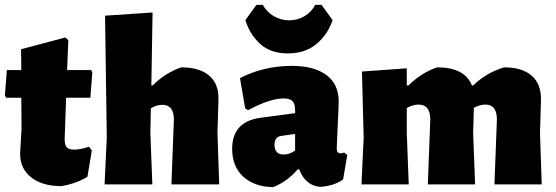

<svg xmlns="http://www.w3.org/2000/svg" viewBox="-23 -753 2270 784"><path d="M228 7Q149 7 104 -29Q59 -65 59 -125L65 -229L64 -354H2L-3 -364L5 -467H64L63 -552L244 -600L256 -589L251 -467H349L354 -457L346 -354H247L241 -185Q241 -161 249.5 -151.5Q258 -142 280 -142Q306 -142 340 -154L352 -139L334 -31Q287 -3 228 7Z M717 -478Q792 -478 831.5 -444Q871 -410 869 -346L865 -210L872 0H677L687 -264Q687 -325 640 -325Q617 -325 593 -311L591 -210L599 0H404L413 -190L406 -689L600 -702L595 -404H600Q653 -456 717 -478Z M1290 -733 1335 -671Q1316 -613 1270 -574Q1224 -535 1152 -535Q1081 -535 1038.5 -574.5Q996 -614 979 -671L1024 -733H1050Q1066 -704 1095 -687Q1124 -670 1158 -670Q1192 -670 1220.5 -687Q1249 -704 1264 -733ZM1168 -484Q1260 -484 1310 -446.5Q1360 -409 1360 -339Q1360 -322 1356 -241Q1352 -160 1352 -148Q1352 -127 1366 -127Q1372 -127 1383 -130L1395 -120L1378 -20Q1341 6 1285 10Q1224 5 1199 -61H1192Q1148 -10 1092 11Q1016 10 970.5 -31.5Q925 -73 925 -145Q925 -256 1040 -272L1182 -291V-303Q1182 -329 1171.5 -340Q1161 -351 1135 -351Q1079 -351 990 -303L978 -311L957 -434Q1054 -484 1168 -484ZM1182 -206 1125 -198Q1098 -194 1098 -162Q1098 -122 1135 -122Q1159 -122 1182 -138Z M1638 -474V-404H1645Q1697 -456 1762 -478Q1875 -478 1904 -404H1909Q1961 -455 2035 -478Q2109 -478 2148 -444Q2187 -410 2186 -346L2182 -210L2189 0H1996L2006 -265Q2006 -326 1959 -326Q1937 -326 1912 -313L1909 -210L1917 0H1724L1734 -265Q1734 -326 1686 -326Q1663 -326 1638 -312V-210L1646 0H1453L1462 -190L1455 -461Z"/></svg>

Font: Alegreya Sans Black
Style: Regular
Weight: 900
Designer: Juan Pablo del Peral
Foundry: Huerta Tipografica
Version: Version 2.007